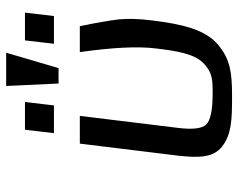

<svg xmlns="http://www.w3.org/2000/svg" viewBox="-95 -668 773 623"><g transform="rotate(-90 291.5 -356.5)"><path d="M290 10C368 10 409 4 455 -33C508 -75 525 -154 537 -252C542 -292 543 -328 540 -359C536 -390 529 -432 518 -484H434C449 -377 453 -296 446 -239C438 -171 429 -110 395 -80C367 -55 348 -53 300 -53C246 -53 212 -60 199 -74C186 -87 182 -118 188 -165L227 -484H137L98 -166C90 -95 92 -50 128 -22C167 8 213 10 290 10ZM261 -568 272 -662H182L171 -568ZM551 -568 562 -662H472L461 -568ZM382 -553 432 -723H324L332 -553Z"/></g></svg>

Font: Gamestation Text
Style: Italic
Weight: 400
Designer: Jonas Hecksher
Foundry: Jonas Hecksher, Playtypeª, e-types AS
Version: Version 1.003